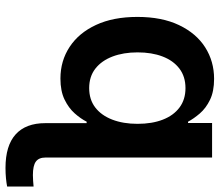

<svg xmlns="http://www.w3.org/2000/svg" viewBox="-70 -518 798 698"><g transform="rotate(90 329.0 -169.0)"><path d="M590.3 210Q509.3 210 468.5 173.1Q427.7 136.2 427.7 65.4V-97.7H552.7V64.5Q552.7 88.9 567.4 99.6Q582 110.4 616.7 110.4Q626.5 110.4 637.5 109.6Q648.4 108.9 658.2 107.9V204.1Q645.5 206.5 628.2 208.3Q610.8 210 590.3 210ZM265.6 10.3Q201.2 10.3 150.4 -23.2Q99.6 -56.6 70.6 -119.1Q41.5 -181.6 41.5 -269.5Q41.5 -358.4 71.3 -420.9Q101.1 -483.4 152.1 -515.9Q203.1 -548.3 266.6 -548.3Q312.5 -548.3 343 -533.4Q373.5 -518.6 392.6 -496.3Q411.6 -474.1 422.4 -453.6H427.2V-541H552.7V0H427.7V-85H422.4Q411.6 -63.5 392.1 -41.5Q372.6 -19.5 341.8 -4.6Q311 10.3 265.6 10.3ZM300.3 -94.2Q341.8 -94.2 370.6 -116.2Q399.4 -138.2 414.8 -178Q430.2 -217.8 430.2 -270Q430.2 -322.8 415 -361.8Q399.9 -400.9 370.8 -422.6Q341.8 -444.3 300.3 -444.3Q258.3 -444.3 229.2 -422.1Q200.2 -399.9 185.3 -360.8Q170.4 -321.8 170.4 -270Q170.4 -218.8 185.5 -179Q200.7 -139.2 229.5 -116.7Q258.3 -94.2 300.3 -94.2Z"/></g></svg>

Font: Inter 17pt SemiBold
Style: Regular
Weight: 600
Version: Version 4.001;git-66647c0bb